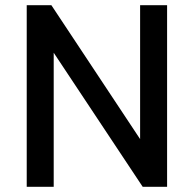

<svg xmlns="http://www.w3.org/2000/svg" viewBox="-20 -720 747 740"><path d="M83 0V-700H178L563 -119L520 -111V-700H624V0H530L147 -577L187 -584V0Z"/></svg>

Font: SUSE Medium
Style: Regular
Weight: 500
Designer: Rene Bieder
Foundry: SUSE
Version: Version 1.000